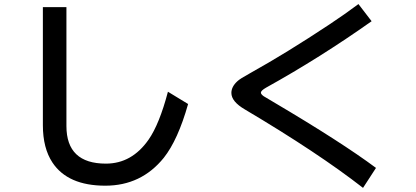

<svg xmlns="http://www.w3.org/2000/svg" viewBox="-20 -849 2037 940"><path d="M189.9 -814H305.2V-231.9Q305.2 -47.9 498.5 -47.9Q625.5 -47.9 707.5 -165.5Q760.3 -241.2 802.2 -399.9L900.9 -339.8Q851.1 -163.6 781.7 -76.2Q671.4 60.1 495.6 60.1Q312 60.1 236.8 -53.2Q189.9 -124 189.9 -235.8Z M1757.3 70.8Q1536.6 -101.1 1179.2 -313Q1112.8 -351.6 1112.8 -394Q1112.8 -424.3 1142.1 -451.2Q1153.8 -462.9 1203.6 -490.2Q1383.3 -590.3 1592.3 -729Q1670.4 -780.8 1734.9 -829.1L1799.3 -745.1Q1547.4 -566.9 1282.7 -419.9Q1257.3 -405.3 1257.3 -395.5Q1257.3 -387.7 1271 -377.9Q1274.9 -375 1316.9 -350.6Q1651.9 -152.8 1820.8 -26.9Z"/></svg>

Font: UDEV Gothic 35
Style: Bold
Weight: 700
Version: v2.1.0; ttfautohint (v1.8.4.7-5d5b-dirty) -l 6 -r 45 -G 200 